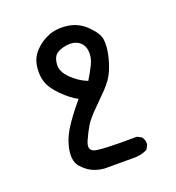

<svg xmlns="http://www.w3.org/2000/svg" viewBox="-115 -576 730 795"><g transform="rotate(-20 250.0 -178.0)"><path d="M213 127Q186 125 162.5 115Q139 105 116.5 81Q94 57 99.5 12.5Q105 -32 130.5 -75Q156 -118 209 -181Q179 -196 144 -230.5Q109 -265 98.5 -296Q88 -327 93 -365Q98 -403 124 -430.5Q150 -458 186.5 -472.5Q223 -487 270 -480.5Q317 -474 352.5 -438.5Q388 -403 391 -375Q394 -347 387 -312.5Q380 -278 365.5 -244Q351 -210 318 -176.5Q285 -143 257 -115Q229 -87 215 -64.5Q201 -42 185 -6Q169 30 193.5 40.5Q218 51 382 49L401 59Q413 73 411 94L401 113Q372 129 333 127ZM272 -237Q290 -266 304.5 -295.5Q319 -325 315.5 -354Q312 -383 290 -397Q268 -411 236.5 -406Q205 -401 190 -387.5Q175 -374 173.5 -343.5Q172 -313 203 -282.5Q234 -252 272 -237Z"/></g></svg>

Font: NaniFont Regular
Style: Regular
Weight: 400
Designer: Nanigashitei
Version: Version 1.036